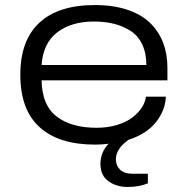

<svg xmlns="http://www.w3.org/2000/svg" viewBox="-20 -558 740 757"><path d="M355 12.2Q211.9 12.2 136 -56.6Q60.1 -125.5 60.1 -263.2Q60.1 -398.9 135.3 -468.5Q210.4 -538.1 354 -538.1Q426.8 -538.1 482.2 -519.5Q537.6 -501 571.8 -467.5Q606 -434.1 623 -389.6Q640.1 -345.2 640.1 -291V-241.2H144Q145.5 -143.1 203.4 -98.6Q261.2 -54.2 360.8 -54.2Q405.3 -54.2 442.4 -65.7Q479.5 -77.1 502.9 -95.5Q526.4 -113.8 539.8 -135Q553.2 -156.2 555.2 -176.8H633.8Q632.3 -124.5 595.7 -77.4Q559.1 -30.3 486.8 -6.8Q437 28.3 437 69.8Q437 95.2 453.6 111.1Q470.2 127 502.9 127H563V165Q527.3 179.2 483.9 179.2Q439 179.2 407.5 156.5Q376 133.8 376 87.9Q376 42.5 408.2 8.8Q378.4 12.2 355 12.2ZM144 -301.8H557.1Q557.1 -349.6 540 -384.3Q522.9 -418.9 492.9 -437.5Q462.9 -456.1 427.7 -464.6Q392.6 -473.1 350.1 -473.1Q261.2 -473.1 205.6 -430.4Q149.9 -387.7 144 -301.8Z"/></svg>

Font: Archivo Expanded Light
Style: Regular
Weight: 300
Width: 7
Designer: Hector Gatti
Foundry: Omnibus-Type
Version: Version 2.001